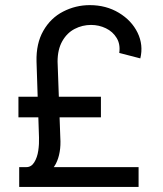

<svg xmlns="http://www.w3.org/2000/svg" viewBox="-20 -737 641 757"><path d="M55.7 0H526.4V-78.1H55.7ZM52.7 -274.4H377.9V-355.5H52.7ZM215.3 -138.2C218.3 -155.4 219.1 -174.2 217.8 -194.3L207 -494.1C207 -526 213.2 -552.9 225.6 -574.7C238 -596.5 254.2 -612.6 274.4 -623C294.6 -633.5 316.1 -638.7 338.9 -638.7C359.7 -638.7 379.2 -634.3 397.5 -625.5C415.7 -616.7 429.9 -604 439.9 -587.4C450 -570.8 453.5 -551.1 450.2 -528.3L533.2 -506.8C541.7 -542 538.1 -575.7 522.5 -607.9C506.8 -640.1 482.3 -666.3 448.7 -686.5C415.2 -706.7 377 -716.8 334 -716.8C296.9 -716.8 261.9 -708.3 229 -691.4C196.1 -674.5 170.1 -649.3 150.9 -615.7C131.7 -582.2 122.7 -541.7 124 -494.1L133.8 -194.3C134.4 -178.1 133.5 -161 130.9 -143.1C128.3 -125.2 123 -109.9 115.2 -97.2C107.4 -84.5 97 -78.1 84 -78.1L170.9 -57.6C183.3 -66.1 193 -77.3 200.2 -91.3C207.4 -105.3 212.4 -120.9 215.3 -138.2Z"/></svg>

Font: Pretendard Variable
Style: Regular
Weight: 400
Designer: Base glyphs from Inter by Rasmus Andersson; Hangeul glyphs from Noto Sans CJK(Source Han Sans) by Jang Soo-young and Kan
Foundry: Kil Hyung-jin
Version: Version 1.309;Glyphs 3.2 (3225)